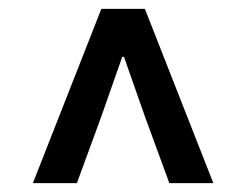

<svg xmlns="http://www.w3.org/2000/svg" viewBox="-20 -690 554 432"><path d="M54 -278H153L208 -428L255 -562H259L306 -428L361 -278H460L306 -670H208Z"/></svg>

Font: Source Sans Pro Semibold
Style: Regular
Weight: 600
Designer: Paul D. Hunt
Foundry: Adobe Systems Incorporated
Version: Version 3.006;hotconv 1.0.111;makeotfexe 2.5.65597